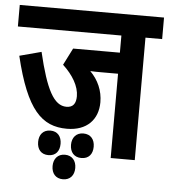

<svg xmlns="http://www.w3.org/2000/svg" viewBox="-52 -669 728 826"><g transform="rotate(5 311.5 -256.5)"><path d="M551 -529H623V-622H0V-529H447V-455H245L208 -382C252 -341 279 -295 279 -252C279 -221 267 -203 238 -203C184 -203 149 -268 111 -429L17 -404C72 -174 140 -109 248 -109C334 -109 382 -160 382 -235C382 -285 362 -330 327 -365C342 -364 359 -364 372 -364H447V0H551ZM272 -42C272 -10 290 11 321 11C353 11 370 -10 370 -42C370 -73 353 -95 321 -95C290 -95 272 -73 272 -42ZM130 -42C130 -10 147 11 179 11C210 11 227 -10 227 -42C227 -73 210 -95 179 -95C147 -95 130 -73 130 -42ZM201 56C201 88 219 109 250 109C281 109 299 88 299 56C299 25 281 3 250 3C219 3 201 25 201 56Z"/></g></svg>

Font: Noto Sans Devanagari ExtraCondensed SemiBold
Style: Regular
Weight: 600
Width: 2
Designer: Jelle Bosma - Monotype Design Team
Foundry: Monotype Imaging Inc.
Version: Version 2.004